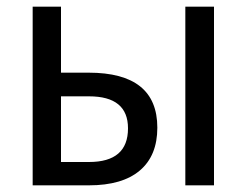

<svg xmlns="http://www.w3.org/2000/svg" viewBox="-20 -557 739 576"><path d="M78 -1V-537H163V-339H246Q452 -339 452 -174Q452 -90 399.5 -45.5Q347 -1 247 -1ZM536 -1V-537H622V-1ZM163 -71H247Q364 -71 364 -172Q364 -268 247 -268H163Z"/></svg>

Font: Noto Sans SemiCondensed
Style: Regular
Weight: 400
Width: 4
Designer: Monotype Design Team
Foundry: Monotype Imaging Inc.
Version: Version 2.013; ttfautohint (v1.8.4.7-5d5b)